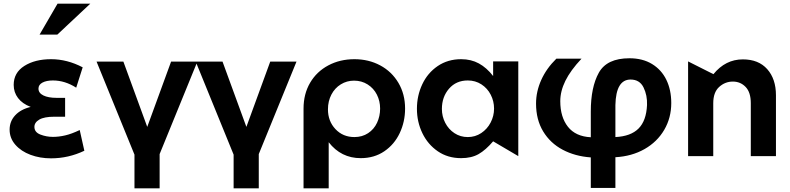

<svg xmlns="http://www.w3.org/2000/svg" viewBox="-20 -844 4270 1038"><path d="M266 -104Q298 -104 332.5 -112Q367 -120 411 -141L436 -29Q350 12 256 12Q196 12 145 -7Q94 -26 63 -61.5Q32 -97 32 -143Q32 -188 62 -220.5Q92 -253 146 -266Q101 -283 77.5 -314Q54 -345 54 -385Q54 -451 111.5 -487.5Q169 -524 256 -524Q343 -524 427 -480L392 -370Q331 -409 266 -409Q231 -409 209.5 -397.5Q188 -386 188 -365Q188 -341 214.5 -328Q241 -315 286 -315H332V-213H274Q219 -213 192.5 -197.5Q166 -182 166 -158Q166 -129 198.5 -116.5Q231 -104 266 -104ZM194 -657H290L468 -824H291Z M843 -11 1047 -511H905L776 -158L647 -511H502L707 -8V174H843Z M1379 -11 1583 -511H1441L1312 -158L1183 -511H1038L1243 -8V174H1379Z M2035 -257Q2035 -298 2017.5 -332.5Q2000 -367 1967.5 -387.5Q1935 -408 1894 -408Q1855 -408 1822.5 -388Q1790 -368 1771.5 -332.5Q1753 -297 1753 -253Q1753 -189 1793.5 -146Q1834 -103 1896 -103Q1938 -103 1970 -124Q2002 -145 2018.5 -180.5Q2035 -216 2035 -257ZM1896 -524Q1973 -524 2035.5 -490.5Q2098 -457 2134 -396Q2170 -335 2170 -257Q2170 -186 2141 -124.5Q2112 -63 2057.5 -26Q2003 11 1930 11Q1824 11 1757 -75V174H1621V-257Q1621 -336 1656.5 -396.5Q1692 -457 1755 -490.5Q1818 -524 1896 -524Z M2509 -409Q2550 -409 2582.5 -388Q2615 -367 2633 -332Q2651 -297 2651 -257Q2651 -217 2632.5 -181.5Q2614 -146 2581.5 -124.5Q2549 -103 2509 -103Q2469 -103 2437 -124Q2405 -145 2387 -180Q2369 -215 2369 -255Q2369 -320 2407.5 -364.5Q2446 -409 2509 -409ZM2782 -512H2646V-433Q2611 -478 2569 -501Q2527 -524 2473 -524Q2401 -524 2346.5 -487Q2292 -450 2263 -388.5Q2234 -327 2234 -256Q2234 -185 2263.5 -124Q2293 -63 2347 -26Q2401 11 2473 11Q2529 11 2567.5 -11Q2606 -33 2646 -80L2782 0Z M3478 -276Q3480 -329 3459 -371.5Q3438 -414 3389 -414Q3310 -414 3307 -276V-103Q3390 -107 3432 -149Q3474 -191 3478 -276ZM2878 -284Q2878 -349 2906 -411.5Q2934 -474 2988 -527H3124Q3064 -463 3036.5 -407Q3009 -351 3009 -297Q3009 -211 3050.5 -158.5Q3092 -106 3174 -102V-241Q3174 -373 3217.5 -451Q3261 -529 3383 -529Q3454 -529 3505 -498Q3556 -467 3582.5 -412.5Q3609 -358 3609 -287Q3609 -207 3571 -142Q3533 -77 3464.5 -38Q3396 1 3307 6V172H3174V7Q3089 1 3022 -34.5Q2955 -70 2916.5 -133.5Q2878 -197 2878 -284Z M3996 -523Q3902 -523 3837 -443L3700 -512V0H3836V-286Q3836 -345 3868 -374Q3900 -403 3942 -403Q3983 -403 4011 -374Q4039 -345 4039 -286V0H4175V-329Q4175 -417 4128 -470Q4081 -523 3996 -523Z"/></svg>

Font: Geom SemiBold
Style: Bold
Weight: 600
Version: Version 1.102